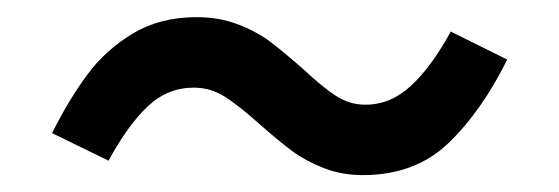

<svg xmlns="http://www.w3.org/2000/svg" viewBox="-20 -436 655 225"><path d="M334.9 -355.4Q357.9 -333.8 373.8 -323.6Q389.7 -313.3 408.2 -313.3Q437.9 -313.3 462.1 -335.9Q486.2 -358.5 508.2 -399L574.4 -366.2Q544.1 -305.1 505.1 -267.9Q466.2 -230.8 405.1 -230.8Q380.5 -230.8 359.5 -239Q338.5 -247.2 322.8 -258.7Q307.2 -270.3 285.1 -289.7Q260.5 -311.8 243.6 -322.6Q226.7 -333.3 207.2 -333.3Q176.4 -333.3 153.1 -311.3Q129.7 -289.2 107.2 -247.7L41 -280Q60.5 -319 82.1 -348.2Q103.6 -377.4 135.6 -396.7Q167.7 -415.9 210.3 -415.9Q236.9 -415.9 259 -407.4Q281 -399 297.2 -386.7Q313.3 -374.4 334.9 -355.4Z"/></svg>

Font: Fira Code Fixed Retina
Style: Regular
Weight: 450
Monospace: yes
Designer: Carrois Corporate, Edenspiekermann AG, Nikita Prokopov
Foundry: Carrois Corporate, Edenspiekermann AG, Nikita Prokopov
Version: Version 5.002